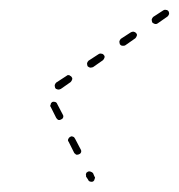

<svg xmlns="http://www.w3.org/2000/svg" viewBox="-20 -358 360 386"><path d="M161 7Q164 8 167 7Q168 6 169 5Q170 4 170 2Q171 1 171 -1Q171 -2 170 -3L167 -10Q165 -12 162 -13Q159 -14 157 -13Q155 -12 154 -11Q153 -10 153 -8Q152 -7 153 -6Q153 -4 153 -3L157 3Q158 6 161 7ZM131 -49Q132 -48 133 -47Q135 -47 136 -47Q137 -47 139 -48Q142 -49 143 -52Q144 -55 142 -58L131 -79Q130 -81 129 -82Q128 -83 127 -83Q125 -84 124 -84Q122 -83 121 -83Q118 -81 117 -78Q116 -75 118 -73L129 -51Q129 -50 131 -49ZM97 -117Q100 -116 103 -118Q106 -119 107 -122Q108 -125 106 -128L95 -149Q94 -152 91 -153Q88 -154 85 -153Q84 -152 83 -151Q82 -150 82 -148Q81 -147 81 -145Q81 -144 82 -143L93 -121Q95 -118 97 -117ZM90 -187Q90 -184 91 -181Q92 -180 93 -179Q95 -179 96 -178Q98 -178 99 -178Q101 -179 102 -179L122 -193Q124 -195 125 -198Q126 -201 124 -203Q123 -205 122 -205Q121 -206 119 -207Q118 -207 116 -207Q115 -206 113 -205L93 -192Q91 -190 90 -187ZM155 -231Q155 -228 156 -225Q158 -223 161 -222Q164 -222 167 -223L187 -237Q189 -239 190 -242Q191 -245 189 -247Q187 -250 184 -250Q181 -251 178 -249L158 -236Q156 -234 155 -231ZM220 -275Q220 -272 221 -269Q222 -268 223 -267Q225 -266 226 -266Q228 -266 229 -266Q230 -266 232 -267L252 -281Q254 -283 255 -286Q256 -289 254 -291Q253 -292 252 -293Q250 -294 249 -294Q248 -295 246 -294Q245 -294 243 -293L223 -280Q221 -278 220 -275ZM285 -319Q285 -316 286 -313Q288 -311 291 -310Q294 -309 297 -311L317 -325Q319 -327 320 -330Q320 -333 319 -335Q317 -338 314 -338Q311 -339 308 -337L288 -324Q286 -322 285 -319Z"/></svg>

Font: FRB American Cursive Dashed Extralight
Style: Italic
Weight: 200
Italic angle: -25°
Version: Version 2.0;Modular Font Editor K font №1